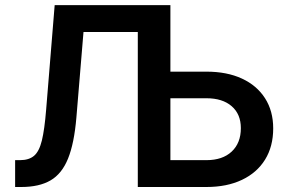

<svg xmlns="http://www.w3.org/2000/svg" viewBox="-20 -748 1156 768"><path d="M40.5 0V-107.4H60.1Q95.7 -107.4 116.2 -124.8Q136.7 -142.1 147.5 -186Q158.2 -230 164.6 -309.6L198.7 -727.5H661.6V-461.4H805.7Q887.7 -461.4 947.5 -433.8Q1007.3 -406.2 1040 -355.2Q1072.8 -304.2 1072.8 -234.4Q1072.8 -162.1 1040.3 -109.6Q1007.8 -57.1 947.8 -28.6Q887.7 0 805.7 0H531.2V-620.1H314L285.6 -278.3Q276.9 -174.8 252.2 -113.8Q227.5 -52.7 182.1 -26.4Q136.7 0 64.9 0ZM661.6 -355V-107.4H805.7Q870.1 -107.4 906.7 -141.6Q943.4 -175.8 943.4 -235.4Q943.4 -291.5 906.7 -323.2Q870.1 -355 805.7 -355Z"/></svg>

Font: Inter-SemiBold
Style: Regular
Weight: 600
Designer: Rasmus Andersson
Foundry: rsms
Version: Version 4.000;git-a52131595